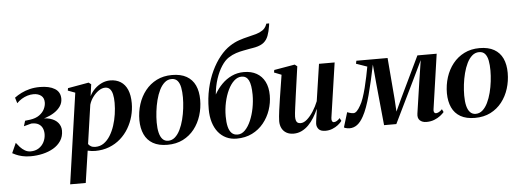

<svg xmlns="http://www.w3.org/2000/svg" viewBox="-77 -1053 4056 1498"><g transform="rotate(-5 1951.0 -304.0)"><path d="M129 8.5Q91.5 8.5 62.5 1.5Q33.5 -5.5 14.5 -14.2Q-4.5 -23 -13.5 -28L21.5 -106Q34 -89 50.2 -71.2Q66.5 -53.5 87 -41.5Q107.5 -29.5 131.5 -29.5Q168.5 -29.5 195.2 -46.8Q222 -64 236.5 -92.5Q251 -121 251.5 -154.5Q251.5 -181 241.8 -202Q232 -223 211 -234.8Q190 -246.5 155.5 -245.5L96 -229.5L109 -271.5L148 -276Q193.5 -282.5 221.2 -302.5Q249 -322.5 261.8 -348.8Q274.5 -375 274.5 -400.5Q274.5 -436 251.5 -454Q228.5 -472 192 -472Q168 -472 144.2 -464.8Q120.5 -457.5 99.2 -444.5Q78 -431.5 60 -413L46.5 -457.5Q70.5 -475.5 100.5 -490.5Q130.5 -505.5 167 -514.5Q203.5 -523.5 246 -523.5Q320 -523.5 362.8 -497.2Q405.5 -471 405.5 -418Q405.5 -385 387 -358.5Q368.5 -332 338.2 -312.5Q308 -293 271.5 -280.8Q235 -268.5 200 -264V-273.5Q262 -282 304 -269.8Q346 -257.5 367.5 -230.8Q389 -204 389 -169.5Q389 -123.5 366.5 -89.8Q344 -56 306.5 -34.2Q269 -12.5 222.8 -2Q176.5 8.5 129 8.5Z M416 253.5 518 -455.5 461.5 -476.5 464.5 -495.5 628.5 -524.5 647.5 -510 635 -418Q650.5 -449.5 675.8 -474Q701 -498.5 732.2 -512.8Q763.5 -527 797 -527Q844.5 -527 879 -505.2Q913.5 -483.5 931.8 -440.8Q950 -398 950 -335.5Q950 -284 936.5 -234Q923 -184 896.8 -139.8Q870.5 -95.5 832.2 -61.8Q794 -28 743.8 -8.5Q693.5 11 632.5 11Q618.5 11 603.5 8.8Q588.5 6.5 575 3.5L538 253.5ZM582.5 -47.5Q590 -36 603.8 -28.2Q617.5 -20.5 638.5 -20.5Q675.5 -20.5 704.2 -40.8Q733 -61 754.2 -95.2Q775.5 -129.5 789.5 -172.2Q803.5 -215 810.2 -260.8Q817 -306.5 817 -349.5Q817 -389.5 810.5 -417.2Q804 -445 790 -459.5Q776 -474 753 -474Q728 -474 702 -456Q676 -438 655.8 -410.2Q635.5 -382.5 626.5 -351.5Z M1281 -527Q1350 -527 1395 -501.5Q1440 -476 1462 -428.8Q1484 -381.5 1484 -315.5Q1484 -251.5 1465.5 -192.5Q1447 -133.5 1410.8 -87.2Q1374.5 -41 1321.5 -14.2Q1268.5 12.5 1200 12.5Q1131.5 12.5 1086.5 -13.2Q1041.5 -39 1019.8 -86.5Q998 -134 997.5 -197.5Q997.5 -263.5 1016.5 -322.8Q1035.5 -382 1072 -428Q1108.5 -474 1161.2 -500.5Q1214 -527 1281 -527ZM1275 -496Q1244.5 -496 1220.8 -475.2Q1197 -454.5 1180 -419.8Q1163 -385 1152 -342Q1141 -299 1135.8 -254Q1130.5 -209 1130.5 -168.5Q1130.5 -121.5 1138.8 -88Q1147 -54.5 1164.2 -36.5Q1181.5 -18.5 1208 -18.5Q1238 -18.5 1261.5 -39.2Q1285 -60 1302 -95Q1319 -130 1330 -173Q1341 -216 1346.2 -260.8Q1351.5 -305.5 1351.5 -345.5Q1351.5 -389.5 1345 -423.2Q1338.5 -457 1322 -476.5Q1305.5 -496 1275 -496Z M2072 -862 2069.5 -842.5Q2062.5 -798 2050.5 -766.2Q2038.5 -734.5 2015 -715Q1991.5 -695.5 1949 -686Q1939.5 -684 1928 -682Q1916.5 -680 1904 -678Q1882 -673.5 1854 -668.5Q1826 -663.5 1795.5 -653.8Q1765 -644 1735 -624.5Q1705.5 -605.5 1678.8 -564.5Q1652 -523.5 1633.5 -467.5Q1615 -411.5 1609 -345.5Q1634 -390 1668.5 -425Q1703 -460 1746.8 -480.5Q1790.5 -501 1842 -501Q1900 -501 1941.5 -477.5Q1983 -454 2005.5 -409.8Q2028 -365.5 2028 -302.5Q2028 -244 2009 -188Q1990 -132 1953.2 -86.8Q1916.5 -41.5 1863.2 -15Q1810 11.5 1741.5 11.5Q1696.5 11.5 1660.2 -5.8Q1624 -23 1598 -55.2Q1572 -87.5 1558 -133.2Q1544 -179 1544 -236Q1544 -321 1561 -396.2Q1578 -471.5 1607.5 -533.5Q1637 -595.5 1674.8 -642Q1712.5 -688.5 1754.5 -715.5Q1790.5 -739 1827.2 -751.5Q1864 -764 1898.5 -771.8Q1933 -779.5 1962.5 -788Q1992 -796.5 2014 -811.5Q2036 -826.5 2047 -854L2050 -862ZM1821.5 -467Q1790 -467 1762.5 -442Q1735 -417 1714.5 -374.2Q1694 -331.5 1682.5 -278.5Q1671 -225.5 1671 -169.5Q1671 -122.5 1679 -89Q1687 -55.5 1704.8 -37.5Q1722.5 -19.5 1752 -19.5Q1784 -19.5 1810.2 -46.2Q1836.5 -73 1855.5 -117Q1874.5 -161 1884.8 -213.8Q1895 -266.5 1895 -319Q1894.5 -397 1876.8 -432Q1859 -467 1821.5 -467Z M2188 11.5Q2155 11.5 2131.8 -1.8Q2108.5 -15 2096 -39Q2083.5 -63 2083.5 -95.5Q2083.5 -110 2085.8 -132.8Q2088 -155.5 2091.5 -181.8Q2095 -208 2098.8 -231.8Q2102.5 -255.5 2104.5 -271L2133.5 -454.5L2076.5 -477L2080 -496.5L2242.5 -524.5L2261.5 -509.5L2229.5 -281Q2227 -262.5 2223.8 -238.2Q2220.5 -214 2217.2 -190.2Q2214 -166.5 2212 -147.5Q2210 -128.5 2210 -119Q2210 -101 2213.8 -89Q2217.5 -77 2226.2 -71.2Q2235 -65.5 2249.5 -65.5Q2274 -65.5 2299.8 -88Q2325.5 -110.5 2349 -147Q2372.5 -183.5 2389 -225L2432 -514H2554.5L2491.5 -85Q2489.5 -68 2494.2 -59.2Q2499 -50.5 2508.5 -50.5Q2518.5 -50.5 2530.8 -57.2Q2543 -64 2555.5 -78L2567 -55.5Q2555.5 -39.5 2536 -24.2Q2516.5 -9 2491.2 1Q2466 11 2437.5 11Q2400.5 11 2384.8 -6.5Q2369 -24 2369 -49Q2369 -53.5 2370.5 -66.5Q2372 -79.5 2374.5 -96.5Q2377 -113.5 2379.8 -131.2Q2382.5 -149 2384.5 -163H2383Q2368 -129 2348.5 -97.5Q2329 -66 2304.8 -41.5Q2280.5 -17 2251.2 -2.8Q2222 11.5 2188 11.5Z M3228.5 11Q3195.5 11 3176.5 -7Q3157.5 -25 3163 -60.5L3198.5 -301L3225 -473.5L3149.5 -316.5L2992 7H2896L2864.5 -313L2850 -471.5Q2836.5 -405.5 2823 -346.5Q2809.5 -287.5 2795.8 -236.5Q2782 -185.5 2767.2 -144.8Q2752.5 -104 2736 -74.5Q2713 -32 2686 -12Q2659 8 2625.5 8Q2617.5 8 2608.2 6.2Q2599 4.5 2592 2.2Q2585 0 2582.5 -2.5L2618 -119Q2622.5 -117 2631 -114Q2639.5 -111 2649.5 -109Q2659.5 -107 2667 -107Q2673.5 -107 2680.2 -110.5Q2687 -114 2693.8 -120.8Q2700.5 -127.5 2707.5 -137.5Q2714.5 -147.5 2721.5 -160Q2735 -181.5 2747.2 -217.2Q2759.5 -253 2770.5 -295.8Q2781.5 -338.5 2790.2 -381.5Q2799 -424.5 2805.5 -459.5L2719.5 -489.5L2724.5 -512.5H2969L2995.5 -190.5L3001.5 -90L3048 -190.5L3202.5 -512.5H3353.5L3291.5 -84.5Q3289.5 -72.5 3291.5 -65Q3293.5 -57.5 3298 -54Q3302.5 -50.5 3308 -50.5Q3318 -50.5 3330.5 -57Q3343 -63.5 3356.5 -77.5L3367.5 -54.5Q3357 -41.5 3337.2 -26.2Q3317.5 -11 3290 0Q3262.5 11 3228.5 11Z M3689.5 -527Q3758.5 -527 3803.5 -501.5Q3848.5 -476 3870.5 -428.8Q3892.5 -381.5 3892.5 -315.5Q3892.5 -251.5 3874 -192.5Q3855.5 -133.5 3819.2 -87.2Q3783 -41 3730 -14.2Q3677 12.5 3608.5 12.5Q3540 12.5 3495 -13.2Q3450 -39 3428.2 -86.5Q3406.5 -134 3406 -197.5Q3406 -263.5 3425 -322.8Q3444 -382 3480.5 -428Q3517 -474 3569.8 -500.5Q3622.5 -527 3689.5 -527ZM3683.5 -496Q3653 -496 3629.2 -475.2Q3605.5 -454.5 3588.5 -419.8Q3571.5 -385 3560.5 -342Q3549.5 -299 3544.2 -254Q3539 -209 3539 -168.5Q3539 -121.5 3547.2 -88Q3555.5 -54.5 3572.8 -36.5Q3590 -18.5 3616.5 -18.5Q3646.5 -18.5 3670 -39.2Q3693.5 -60 3710.5 -95Q3727.5 -130 3738.5 -173Q3749.5 -216 3754.8 -260.8Q3760 -305.5 3760 -345.5Q3760 -389.5 3753.5 -423.2Q3747 -457 3730.5 -476.5Q3714 -496 3683.5 -496Z"/></g></svg>

Font: Merriweather 120pt SemiBold
Style: Italic
Weight: 600
Italic angle: -7.8°
Version: Version 2.101